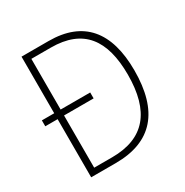

<svg xmlns="http://www.w3.org/2000/svg" viewBox="-164 -849 950 984"><g transform="rotate(-30 311.0 -357.0)"><path d="M256 -714H96V-379H23V-344H96V0H241C457 0 562 -124 562 -364C562 -593 461 -714 256 -714ZM249 -679C440 -679 522 -568 522 -362C522 -145 431 -35 240 -35H134V-344H309V-379H134V-679Z"/></g></svg>

Font: Noto Sans Myanmar SemiCondensed ExtraLight
Style: Regular
Weight: 200
Width: 4
Designer: Monotype Design Team
Foundry: Monotype Imaging Inc.
Version: Version 2.107